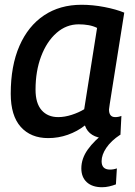

<svg xmlns="http://www.w3.org/2000/svg" viewBox="-20 -569 565 805"><path d="M418 10Q389 10 367 -3.5Q345 -17 336 -43Q304 -18 264.5 -4Q225 10 182 10Q109 10 67 -37Q25 -84 25 -176Q25 -293 61.5 -376.5Q98 -460 164.5 -504.5Q231 -549 322 -549Q369 -549 418 -539.5Q467 -530 501 -516Q482 -396 469.5 -318Q457 -240 450 -195.5Q443 -151 440 -132Q437 -113 437 -110Q437 -78 463 -78Q477 -78 489 -83L485 -4Q458 10 418 10ZM333 -111 387 -452Q371 -460 351.5 -463.5Q332 -467 310 -467Q258 -467 217 -431Q176 -395 152.5 -333Q129 -271 129 -193Q129 -136 154.5 -107Q180 -78 224 -78Q251 -78 280.5 -87.5Q310 -97 333 -111ZM423 -16 484 -4Q446 21 426 50.5Q406 80 406 107Q406 142 441 142Q456 142 470 137L466 204Q453 209 438 212.5Q423 216 408 216Q367 216 344 195Q321 174 321 137Q321 96 348 58Q375 20 423 -16Z"/></svg>

Font: Georama Medium
Style: Italic
Weight: 500
Italic angle: -9°
Designer: Jean-Baptiste Levee
Foundry: Production Type
Version: Version 1.000